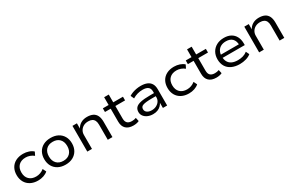

<svg xmlns="http://www.w3.org/2000/svg" viewBox="153 -1898 4799 3167"><g transform="rotate(-30 2552.5 -314.5)"><path d="M324 9Q244 9 184 -22.5Q124 -54 91.5 -111.5Q59 -169 59 -246Q59 -323 91.5 -380Q124 -437 184 -468Q244 -499 325 -499Q381 -499 431 -482Q481 -465 514 -434L482 -370Q449 -397 410 -411Q371 -425 331 -425Q246 -425 197.5 -377.5Q149 -330 149 -245Q149 -161 197.5 -113Q246 -65 330 -65Q371 -65 410 -79Q449 -93 481 -120L513 -55Q480 -25 430.5 -8Q381 9 324 9Z M849 9Q768 9 708.5 -23Q649 -55 617 -112Q585 -169 585 -246Q585 -322 617 -379Q649 -436 708.5 -467.5Q768 -499 849 -499Q930 -499 989 -467.5Q1048 -436 1080.5 -379Q1113 -322 1113 -246Q1113 -169 1080.5 -112Q1048 -55 989 -23Q930 9 849 9ZM848 -64Q930 -64 976.5 -113Q1023 -162 1023 -246Q1023 -330 976.5 -378Q930 -426 849 -426Q767 -426 720.5 -378Q674 -330 674 -246Q674 -162 720.5 -113Q767 -64 848 -64Z M1263 0V-490H1348V-380H1343Q1369 -436 1420.5 -467.5Q1472 -499 1542 -499Q1606 -499 1650.5 -478Q1695 -457 1718.5 -411Q1742 -365 1742 -291V0H1653V-287Q1653 -335 1638.5 -365Q1624 -395 1595.5 -410Q1567 -425 1523 -425Q1471 -425 1433 -404Q1395 -383 1373.5 -347Q1352 -311 1352 -266V0Z M2141 9Q2049 9 2000 -38Q1951 -85 1951 -173V-420H1842V-490H1952V-638H2040V-490H2225V-420H2040V-182Q2040 -123 2068.5 -95Q2097 -67 2155 -67Q2176 -67 2196 -70.5Q2216 -74 2234 -81L2249 -13Q2230 -3 2201 3Q2172 9 2141 9Z M2515 9Q2458 9 2413.5 -11Q2369 -31 2344 -65Q2319 -99 2319 -142Q2319 -194 2348.5 -225.5Q2378 -257 2445 -271.5Q2512 -286 2623 -286H2713V-227H2626Q2563 -227 2521 -222.5Q2479 -218 2454 -209Q2429 -200 2418.5 -184.5Q2408 -169 2408 -146Q2408 -105 2441 -81.5Q2474 -58 2529 -58Q2576 -58 2614.5 -77.5Q2653 -97 2675.5 -130Q2698 -163 2698 -204V-317Q2698 -375 2664 -401.5Q2630 -428 2561 -428Q2511 -428 2463.5 -415Q2416 -402 2370 -374L2341 -439Q2371 -458 2408 -471.5Q2445 -485 2485.5 -492Q2526 -499 2566 -499Q2636 -499 2684.5 -478.5Q2733 -458 2758.5 -416Q2784 -374 2784 -308V0H2703V-112H2709Q2695 -77 2668.5 -49.5Q2642 -22 2603.5 -6.5Q2565 9 2515 9Z M3198 9Q3118 9 3058 -22.5Q2998 -54 2965.5 -111.5Q2933 -169 2933 -246Q2933 -323 2965.5 -380Q2998 -437 3058 -468Q3118 -499 3199 -499Q3255 -499 3305 -482Q3355 -465 3388 -434L3356 -370Q3323 -397 3284 -411Q3245 -425 3205 -425Q3120 -425 3071.5 -377.5Q3023 -330 3023 -245Q3023 -161 3071.5 -113Q3120 -65 3204 -65Q3245 -65 3284 -79Q3323 -93 3355 -120L3387 -55Q3354 -25 3304.5 -8Q3255 9 3198 9Z M3720 9Q3628 9 3579 -38Q3530 -85 3530 -173V-420H3421V-490H3531V-638H3619V-490H3804V-420H3619V-182Q3619 -123 3647.5 -95Q3676 -67 3734 -67Q3755 -67 3775 -70.5Q3795 -74 3813 -81L3828 -13Q3809 -3 3780 3Q3751 9 3720 9Z M4167 9Q4080 9 4015.5 -21Q3951 -51 3917 -108Q3883 -165 3883 -243Q3883 -319 3916 -376.5Q3949 -434 4009 -466.5Q4069 -499 4149 -499Q4226 -499 4279.5 -469.5Q4333 -440 4362 -385Q4391 -330 4391 -254V-223H3949V-283H4334L4314 -266Q4313 -347 4271 -390Q4229 -433 4150 -433Q4094 -433 4053.5 -411.5Q4013 -390 3991 -350Q3969 -310 3969 -255V-246Q3969 -187 3992 -146Q4015 -105 4060 -84Q4105 -63 4171 -63Q4222 -63 4268 -76Q4314 -89 4351 -119L4381 -56Q4345 -25 4287 -8Q4229 9 4167 9Z M4536 0V-490H4621V-380H4616Q4642 -436 4693.5 -467.5Q4745 -499 4815 -499Q4879 -499 4923.5 -478Q4968 -457 4991.5 -411Q5015 -365 5015 -291V0H4926V-287Q4926 -335 4911.5 -365Q4897 -395 4868.5 -410Q4840 -425 4796 -425Q4744 -425 4706 -404Q4668 -383 4646.5 -347Q4625 -311 4625 -266V0Z"/></g></svg>

Font: Nunito Sans 10pt SemiExpanded
Style: Regular
Weight: 400
Width: 6
Designer: Vernon Adams
Foundry: Vernon Adams
Version: Version 3.101;gftools[0.9.27]